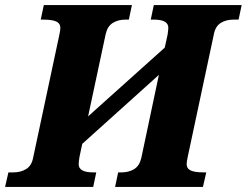

<svg xmlns="http://www.w3.org/2000/svg" viewBox="-54 -734 969 754"><path d="M-34 0 -21 -57H-1Q27 -57 48.5 -70Q70 -83 76 -114L179 -597Q183 -615 183 -625Q183 -642 167 -649.5Q151 -657 115 -657H106L118 -714H464L452 -657H439Q410 -657 389 -644Q368 -631 361 -600L292 -277L593 -547L604 -597Q607 -616 607 -625Q607 -657 550 -657H538L550 -714H895L883 -657H863Q834 -657 813 -644Q792 -631 786 -600L683 -117Q679 -99 679 -89Q679 -72 695 -64.5Q711 -57 747 -57H756L743 0H398L410 -57H423Q452 -57 473 -70Q494 -83 501 -114L570 -440L269 -169L258 -117Q255 -98 255 -89Q255 -57 312 -57H324L312 0Z"/></svg>

Font: Noto Serif ExtraBold
Style: Italic
Weight: 800
Italic angle: -12°
Designer: Monotype Design Team
Foundry: Monotype Imaging Inc.
Version: Version 2.013